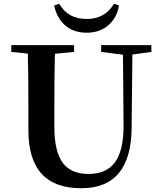

<svg xmlns="http://www.w3.org/2000/svg" viewBox="-20 -982 857 1021"><path d="M412 19Q131 19 131 -289V-400Q131 -598 128 -697L40 -706V-742H374V-706L272 -696Q269 -599 269 -400V-307Q269 -174 316 -113Q360 -57 450 -57Q544 -57 590 -117Q638 -181 637 -317L634 -691L518 -706V-742H785V-706L684 -692L680 -306Q679 19 412 19ZM441 -808Q366 -808 320 -853Q281 -891 268 -953L295 -962Q341 -881 441 -881Q538 -881 586 -962L613 -953Q602 -891 562 -853Q515 -808 441 -808Z"/></svg>

Font: GenRyuMin TW B
Style: Regular
Weight: 700
Version: Version 1.501;PS 1;hotconv 16.6.51;makeotf.lib2.5.65220